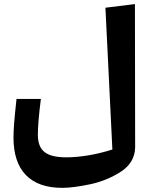

<svg xmlns="http://www.w3.org/2000/svg" viewBox="-20 -677 706 931"><path d="M60.1 -197.3C54.2 -143.1 50.3 -103 48.3 -76.7C46.4 -50.3 45.4 -27.8 45.4 -9.3C45.4 149.4 127 233.9 281.2 233.9C317.4 233.9 362.8 228 418 216.3C472.7 204.6 522 184.1 566.4 155.3C610.8 126.5 633.8 87.4 635.3 39.1L634.3 -657.2L491.2 -639.6L524.9 47.9C487.3 60.1 449.2 69.3 409.7 76.2C370.1 82.5 334.5 85.9 302.7 85.9C203.6 85.9 163.6 54.2 163.6 -24.4C163.6 -63 168.5 -120.6 178.2 -197.3Z"/></svg>

Font: SG Kara SemiBold
Style: Regular
Weight: 400
Designer: Damoon Khanjanzadeh
Version: Version 1.000